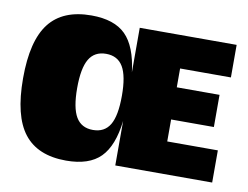

<svg xmlns="http://www.w3.org/2000/svg" viewBox="-79 -831 1245 964"><g transform="rotate(10 543.5 -349.0)"><path d="M1056 -700V-534H797V-438H1015V-274H797V-162H1055V2H561V-225Q546 -96 488 -37.5Q430 21 313 21Q168 21 98.5 -68Q29 -157 29 -349Q29 -541 98.5 -630Q168 -719 313 -719Q430 -719 488 -661Q546 -603 562 -473V-700ZM533 -348Q533 -449 505.5 -495.5Q478 -542 419 -542Q360 -542 332.5 -495.5Q305 -449 305 -348Q305 -247 332.5 -200.5Q360 -154 419 -154Q478 -154 505.5 -200Q533 -246 533 -348Z"/></g></svg>

Font: Fivo Sans Modern ExtBlk
Style: Regular
Weight: 950
Designer: Alexander Slobzheninov
Foundry: Alexander Slobzheninov
Version: 1.0